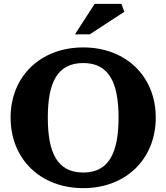

<svg xmlns="http://www.w3.org/2000/svg" viewBox="-20 -961 863 996"><path d="M412 -66C278 -66 228 -167 228 -351C228 -534 278 -634 412 -634C544 -634 595 -534 595 -351C595 -167 544 -66 412 -66ZM35 -351C35 -136 190 15 412 15C633 15 788 -136 788 -351C788 -565 633 -715 412 -715C190 -715 35 -565 35 -351ZM369 -783H446L625 -900L610 -941H471Z"/></svg>

Font: LT Superior Serif ExtraBold
Style: Regular
Weight: 800
Designer: Daniel Lyons
Foundry: LyonsType
Version: Version 2.120;FEAKit 1.0